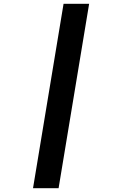

<svg xmlns="http://www.w3.org/2000/svg" viewBox="-20 -843 640 1006"><path d="M153 143 313 -823H447L287 143Z"/></svg>

Font: Iosevka Extrabold Extended
Style: Italic
Weight: 800
Width: 7
Italic angle: -9°
Monospace: yes
Designer: Belleve Invis
Foundry: Belleve Invis
Version: Version 32.5.0; ttfautohint (v1.8.4)